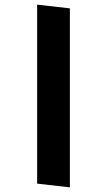

<svg xmlns="http://www.w3.org/2000/svg" viewBox="-20 -791 461 827"><path d="M281 -755V16L140 0V-771Z"/></svg>

Font: Palanquin Dark
Style: Regular
Weight: 400
Designer: Pria Ravichandran
Version: Version 1.000